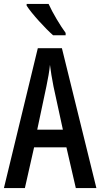

<svg xmlns="http://www.w3.org/2000/svg" viewBox="-20 -960 512 980"><path d="M228 -940H116V-931C142 -890 213 -813 251 -780H315V-792C289 -827 248 -895 228 -940ZM367 0H472L296 -714H173L0 0H107L154 -208H319ZM253 -519 301 -298H170L217 -520C225 -558 232 -597 235 -629C239 -597 245 -559 253 -519Z"/></svg>

Font: Noto Sans Hebrew ExtraCondensed Medium
Style: Regular
Weight: 500
Width: 2
Designer: Monotype Design Team
Foundry: Monotype Imaging Inc.
Version: Version 2.004